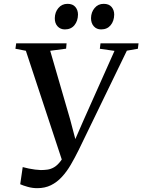

<svg xmlns="http://www.w3.org/2000/svg" viewBox="-20 -969 743 1002"><path d="M174.5 13Q149 13 125 6.2Q101 -0.5 85.5 -7.5L98.5 -97Q113.5 -93 130 -89.5Q146.5 -86 163 -84Q179.5 -82 193 -81.5Q210 -81.5 227.2 -83.8Q244.5 -86 262 -96Q279.5 -106 297 -129Q314.5 -152 332.5 -194L311 -110.5L115 -704L60.5 -714.5L64.5 -743H327.5L325 -715L242 -704L346 -346L383.5 -204L352.5 -196L416.5 -342.5L577.5 -703.5L501 -714.5L504.5 -743H703L699.5 -714.5L642 -704.5L390.5 -186Q370.5 -145.5 349.5 -109.5Q328.5 -73.5 303 -45.8Q277.5 -18 246 -2.5Q214.5 13 174.5 13ZM318.5 -815.5Q295 -815.5 280.2 -831.8Q265.5 -848 266 -874.5Q266.5 -905.5 284.8 -927.2Q303 -949 332.5 -949Q359.5 -949 373.2 -932.8Q387 -916.5 387 -893Q386.5 -859.5 368.5 -837.5Q350.5 -815.5 318.5 -815.5ZM507.5 -815.5Q484 -815.5 469.5 -831.8Q455 -848 455 -874.5Q455.5 -905.5 473.8 -927.2Q492 -949 521 -949Q548.5 -949 562.2 -932.8Q576 -916.5 576 -893Q575.5 -859.5 557.5 -837.5Q539.5 -815.5 507.5 -815.5Z"/></svg>

Font: Merriweather 96pt Medium
Style: Italic
Weight: 500
Italic angle: -7.8°
Version: Version 2.101